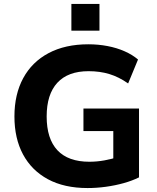

<svg xmlns="http://www.w3.org/2000/svg" viewBox="-20 -940 792 971"><path d="M423 11Q305 11 222.5 -33.5Q140 -78 96.5 -159Q53 -240 53 -351Q53 -463 97.5 -545Q142 -627 226 -671.5Q310 -716 427 -716Q477 -716 524 -707Q571 -698 610.5 -680.5Q650 -663 678 -639L628 -518Q581 -551 533 -565.5Q485 -580 428 -580Q324 -580 270 -521.5Q216 -463 216 -351Q216 -238 270.5 -180Q325 -122 432 -122Q470 -122 508.5 -129Q547 -136 583 -148L553 -85V-277H402V-391H683V-43Q649 -26 606 -14Q563 -2 516 4.5Q469 11 423 11ZM341 -785V-920H483V-785Z"/></svg>

Font: Nunito Sans 11pt ExtraBold
Style: Regular
Weight: 800
Version: Version 3.101;gftools[0.9.27]